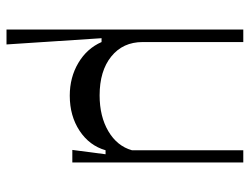

<svg xmlns="http://www.w3.org/2000/svg" viewBox="-108 -452 760 584"><g transform="rotate(90 272.0 -160.0)"><path d="M69.8 200.2V-520H107.9V-213.9Q107.9 -153.8 151.9 -118.4Q195.8 -83 270 -83Q334 -83 379.2 -109.6Q424.3 -136.2 437 -181.2V-520H474.1V0H436L449.2 -101.1H437Q422.9 -51.8 377.7 -22Q332.5 7.8 271 7.8Q215.3 7.8 171.4 -18.3Q127.4 -44.4 107.9 -88.9H96.2L115.2 200.2Z"/></g></svg>

Font: Ribes
Style: Regular
Weight: 400
Designer: Luigi Gorlero
Foundry: Collletttivo
Version: Version 2.100;Glyphs 3.2 (3217)